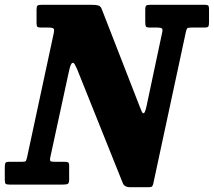

<svg xmlns="http://www.w3.org/2000/svg" viewBox="-66 -770 892 801"><path d="M135 -655H107Q94.5 -655 90.5 -657.8Q86.5 -660.5 86.5 -673V-730Q86.5 -743.5 90.5 -746.8Q94.5 -750 108 -750H315Q335 -750 344.5 -747Q354 -744 358.5 -732L517 -325Q522 -313.5 525 -305.5Q528 -297.5 533 -297.5Q539 -297.5 545.5 -328L611 -636.5Q613.5 -647.5 609.2 -651.2Q605 -655 592 -655H560.5Q546 -655 543 -659.2Q540 -663.5 540 -678V-730.5Q540 -743.5 544.2 -746.8Q548.5 -750 561.5 -750H789Q799.5 -750 802.8 -746.5Q806 -743 806 -732.5V-676.5Q806 -662.5 802.5 -658.8Q799 -655 786.5 -655H732.5Q718.5 -655 715.2 -651.8Q712 -648.5 709.5 -637L573.5 -4Q571.5 5 568 8Q564.5 11 554 11H477Q451.5 11 445.5 -8L255.5 -482Q250 -493.5 246.2 -500.8Q242.5 -508 237.5 -508Q229.5 -508 222.5 -476.5L144 -114.5Q141 -101 144.8 -98Q148.5 -95 163.5 -95H204.5Q213.5 -95 218 -92.5Q222.5 -90 222.5 -80V-21Q222.5 -6 216.8 -3Q211 0 197.5 0H-26.5Q-38.5 0 -42.2 -3.2Q-46 -6.5 -46 -19V-73Q-46 -86.5 -42.8 -90.8Q-39.5 -95 -26.5 -95H25.5Q39.5 -95 41.8 -98.5Q44 -102 47 -114L158 -630.5Q161.5 -646.5 157.5 -650.8Q153.5 -655 135 -655Z"/></svg>

Font: Besley* Narrow
Style: Bold Italic
Weight: 700
Width: 4
Italic angle: -13°
Designer: Owen Earl
Foundry: indestructible type*
Version: Version 3.000; ttfautohint (v1.8.3)